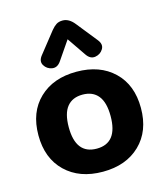

<svg xmlns="http://www.w3.org/2000/svg" viewBox="-114 -853 819 948"><g transform="rotate(-15 295.0 -378.5)"><path d="M295 8Q176 8 104.5 -61Q33 -130 33 -248Q33 -366 104.5 -434.5Q176 -503 295 -503Q414 -503 485.5 -434.5Q557 -366 557 -248Q557 -130 485.5 -61Q414 8 295 8ZM295 -110Q402 -110 402 -248Q402 -318 374.5 -352Q347 -386 295 -386Q243 -386 215.5 -352Q188 -318 188 -248Q188 -110 295 -110ZM230 -574Q211 -546 184.5 -550.5Q158 -555 144.5 -577.5Q131 -600 152 -626L236 -732Q249 -748 262 -756.5Q275 -765 295 -765Q327 -765 354 -731L438 -626Q459 -600 445.5 -577.5Q432 -555 405.5 -550.5Q379 -546 360 -574L295 -669Z"/></g></svg>

Font: Nunito VF Beta Light
Style: Regular
Weight: 300
Designer: Vernon Adams
Foundry: newtypography
Version: Version 3.001